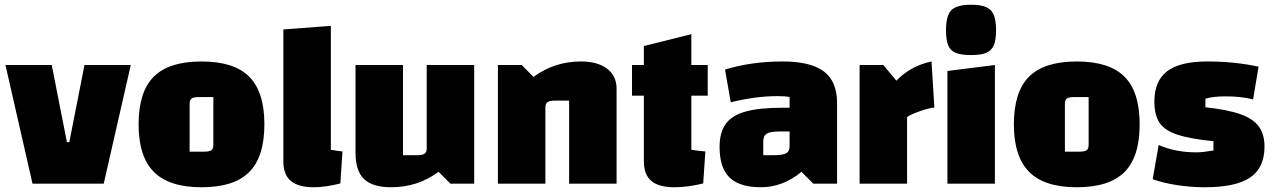

<svg xmlns="http://www.w3.org/2000/svg" viewBox="-20 -774 5373 809"><path d="M198 -500 262 -175H272L336 -500H531L417 0H117L3 -500Z M564 -250Q564 -387 628 -451Q692 -515 829 -515Q966 -515 1030 -451Q1094 -387 1094 -250Q1094 -113 1030 -49Q966 15 829 15Q693 15 628.5 -49.5Q564 -114 564 -250ZM840 -135Q862 -135 870.5 -141Q879 -147 879 -163V-365H818Q796 -365 787.5 -359Q779 -353 779 -337V-135Z M1423 -136 1414 -1Q1350 15 1303 15Q1237 15 1205.5 -11.5Q1174 -38 1174 -94V-650L1374 -665V-143Q1400 -138 1423 -136Z M1978 0H1878L1828 -50Q1740 15 1628 15Q1550 15 1514 -19.5Q1478 -54 1478 -130V-500H1678V-120H1739Q1760 -120 1769 -126.5Q1778 -133 1778 -148V-500H1978Z M2078 -500H2178L2228 -450Q2316 -515 2428 -515Q2498 -515 2538 -484.5Q2578 -454 2578 -400V0H2378V-350H2317Q2296 -350 2287 -343.5Q2278 -337 2278 -322V0H2078Z M2893 -371V-143Q2922 -138 2952 -136L2943 -1Q2876 15 2822 15Q2756 15 2724.5 -11.5Q2693 -38 2693 -94V-371H2643V-500H2693V-580L2893 -630V-500H2962V-371Z M3507 -340V0H3407L3357 -50Q3319 -18 3275.5 -1.5Q3232 15 3187 15Q3096 15 3054 -26Q3012 -67 3012 -155Q3012 -216 3038 -252Q3064 -288 3121.5 -304Q3179 -320 3277 -320H3307V-365Q3292 -369 3257 -369Q3164 -369 3059 -343L3035 -481Q3147 -515 3277 -515Q3396 -515 3451.5 -473Q3507 -431 3507 -340ZM3307 -158V-220H3265Q3226 -220 3211 -211Q3196 -202 3196 -178V-120H3238Q3277 -120 3292 -128Q3307 -136 3307 -158Z M3757 -434Q3816 -496 3905 -515L3917 -321Q3894 -319 3856 -305.5Q3818 -292 3802 -281V0H3602V-500H3702Z M4172 -500V0H3972V-475ZM3966 -647Q3966 -708 3988.5 -731Q4011 -754 4072 -754Q4132 -754 4154.5 -731Q4177 -708 4177 -647Q4177 -606 4167.5 -583.5Q4158 -561 4136 -551.5Q4114 -542 4072 -542Q4030 -542 4007.5 -551Q3985 -560 3975.5 -582.5Q3966 -605 3966 -647Z M4252 -250Q4252 -387 4316 -451Q4380 -515 4517 -515Q4654 -515 4718 -451Q4782 -387 4782 -250Q4782 -113 4718 -49Q4654 15 4517 15Q4381 15 4316.5 -49.5Q4252 -114 4252 -250ZM4528 -135Q4550 -135 4558.5 -141Q4567 -147 4567 -163V-365H4506Q4484 -365 4475.5 -359Q4467 -353 4467 -337V-135Z M5067 -515Q5182 -515 5283 -493L5260 -355Q5212 -368 5143 -368Q5091 -368 5059 -358V-322Q5152 -312 5206 -293Q5260 -274 5284 -241Q5308 -208 5308 -156Q5308 -67 5247.5 -26Q5187 15 5056 15Q4998 15 4939.5 6Q4881 -3 4837 -19L4862 -163Q4933 -132 5022 -132Q5047 -132 5093 -140V-179Q4994 -189 4941 -206.5Q4888 -224 4866 -256.5Q4844 -289 4844 -346Q4844 -433 4898 -474Q4952 -515 5067 -515Z"/></svg>

Font: Changa ExtraBold
Style: Regular
Weight: 800
Designer: Eduardo Rodriguez Tunni
Foundry: Eduardo Rodriguez Tunni
Version: Version 2.002; ttfautohint (v1.5) -l 8 -r 50 -G 220 -x 14 -H